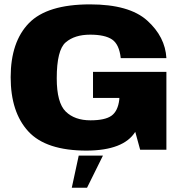

<svg xmlns="http://www.w3.org/2000/svg" viewBox="-20 -702 867 900"><path d="M386.5 4Q559.5 3 614 -84L637 0H760V-365H416V-243H539.5L539 -234Q532.5 -181 502.5 -159.5Q472.5 -138 404 -138Q330 -138 288 -179.2Q246 -220.5 246 -335Q246 -467.5 288 -503.5Q330 -539.5 402.5 -539.5Q472 -539.5 505.5 -516.8Q539 -494 546 -429.5H760Q754.5 -529.5 670.2 -605.5Q586 -681.5 402 -681.5Q201 -681.5 115.5 -593.5Q30 -505.5 30 -340Q30 -176 112.8 -86Q195.5 4 386.5 4ZM316.5 178H388L462.5 27.5H349Z"/></svg>

Font: Anybody SemiExpanded ExtraBold
Style: Regular
Weight: 800
Width: 6
Version: Version 1.113;gftools[0.9.25]